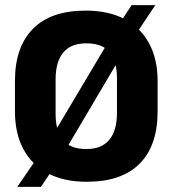

<svg xmlns="http://www.w3.org/2000/svg" viewBox="-20 -695 675 751"><path d="M319 16Q230.5 16 167.8 -16.8Q105 -49.5 71.8 -111Q38.5 -172.5 38.5 -259.5V-378.5Q38.5 -511 108.8 -582.2Q179 -653.5 315.5 -653.5Q404.5 -653.5 467 -620.5Q529.5 -587.5 563 -525.8Q596.5 -464 596.5 -378.5V-259.5Q596.5 -125.5 526.2 -54.8Q456 16 319 16ZM47.5 36 142 -101.5 175 -147 416.5 -553 441.5 -594 495 -675H587.5L497 -539.5L465 -495.5L223 -86L201.5 -55.5L140 36ZM317.5 -112Q378 -112 407.8 -148.5Q437.5 -185 437.5 -253V-388.5Q437.5 -454 409.5 -489.8Q381.5 -525.5 317.5 -525.5Q257 -525.5 227.2 -489.2Q197.5 -453 197.5 -385V-249.5Q197.5 -181.5 226.5 -146.8Q255.5 -112 317.5 -112Z"/></svg>

Font: Anek Telugu Medium
Style: Bold
Weight: 700
Version: Version 1.003